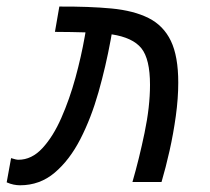

<svg xmlns="http://www.w3.org/2000/svg" viewBox="-25 -547 631 577"><path d="M373 0Q393.1 -69.3 409.4 -147.7Q425.8 -226.1 425.8 -292Q425.8 -369.6 399.9 -401.9Q374 -434.1 310.5 -443.8L307.6 -427.2Q293 -347.7 271 -270Q249 -192.4 216.6 -129.2Q184.1 -65.9 139.4 -28.1Q94.7 9.8 35.2 9.8Q25.9 9.8 16.1 7.8Q6.3 5.9 -4.9 1L8.3 -71.8Q23.4 -66.9 30.3 -66.9Q70.3 -66.9 102.5 -101.8Q134.8 -136.7 159.4 -192.9Q184.1 -249 201.7 -313.2Q219.2 -377.4 229.5 -436L231.9 -449.7Q211.4 -450.2 188.5 -450.7Q165.5 -451.2 140.1 -451.2L153.3 -527.3Q243.2 -527.8 310.1 -521.5Q377 -515.1 421.6 -492.7Q466.3 -470.2 488.5 -424.1Q510.7 -377.9 510.7 -298.8Q510.7 -251.5 503.4 -198.5Q496.1 -145.5 484.6 -94.2Q473.1 -43 460.4 0Z"/></svg>

Font: CaskaydiaCove NFP SemiLight
Style: Italic
Weight: 350
Italic angle: -10°
Designer: Aaron Bell
Foundry: Saja Typeworks
Version: Version 2111.001; VTT 6.35;Nerd Fonts 3.1.1